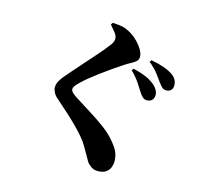

<svg xmlns="http://www.w3.org/2000/svg" viewBox="-125 -968 1250 1184"><g transform="rotate(15 500.0 -376.5)"><path d="M730 -458Q716 -480 695 -512Q674 -544 640 -578L649 -590Q693 -580 731 -564Q769 -548 795 -523Q822 -496 822 -467Q822 -449 810.5 -436Q799 -423 777 -423Q764 -423 752.5 -431.5Q741 -440 730 -458ZM826 -551Q813 -568 793.5 -595.5Q774 -623 733 -657L742 -669Q836 -652 883 -619Q918 -594 918 -555Q918 -536 907 -524.5Q896 -513 877 -513Q861 -513 850.5 -522.5Q840 -532 826 -551ZM443 -817 451 -830Q477 -829 502 -825.5Q527 -822 547 -812Q582 -796 609 -770.5Q636 -745 652 -718.5Q668 -692 668 -671Q668 -653 656.5 -642Q645 -631 625.5 -621Q606 -611 582 -595Q554 -577 520.5 -553.5Q487 -530 454.5 -506Q422 -482 395 -460Q368 -438 352 -422Q333 -404 324.5 -392.5Q316 -381 316 -371Q316 -360 327 -349.5Q338 -339 353 -329Q399 -299 452 -266.5Q505 -234 554.5 -197.5Q604 -161 637 -119Q666 -83 674.5 -58Q683 -33 683 -5Q683 12 675.5 31.5Q668 51 649 64Q630 77 597 77Q573 77 555 64.5Q537 52 526 36Q516 19 505.5 -0.5Q495 -20 475 -53Q449 -97 389.5 -156.5Q330 -216 244 -290Q226 -305 217.5 -323Q209 -341 209 -354Q209 -371 216 -386.5Q223 -402 240 -424Q257 -444 282 -473Q307 -502 335.5 -534Q364 -566 391.5 -597Q419 -628 440.5 -653.5Q462 -679 472 -693Q483 -707 487.5 -717.5Q492 -728 492 -739Q492 -757 476 -777.5Q460 -798 443 -817Z"/></g></svg>

Font: Early Summer Mincho Heavy
Style: Regular
Weight: 900
Designer: GuiWonder
Version: Version 1.002